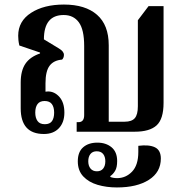

<svg xmlns="http://www.w3.org/2000/svg" viewBox="-20 -579 807 844"><path d="M173 10Q71 10 71 -103V-216Q71 -268 91.5 -298.5Q112 -329 156 -344V-348L65 -379Q62 -392 61 -402.5Q60 -413 60 -422Q60 -486 116.5 -522.5Q173 -559 261 -559Q355 -559 406.5 -514Q458 -469 458 -380V-44H528Q559 -44 572.5 -59.5Q586 -75 586 -112V-490L633 -552H699V-127Q699 -56 668.5 -28Q638 0 572 0H317V-42H325Q350 -42 350 -73V-377Q350 -449 326.5 -481Q303 -513 260 -513Q173 -513 173 -406L239 -366Q261 -353 261 -338Q261 -325 253 -317Q216 -314 198 -290Q180 -266 180 -213V-176Q185 -177 191 -177Q220 -177 241.5 -152.5Q263 -128 263 -84Q263 -41 239 -15.5Q215 10 173 10ZM177 -33Q199 -33 208.5 -46.5Q218 -60 218 -84Q218 -108 208 -121.5Q198 -135 176 -135Q155 -135 145 -121.5Q135 -108 135 -84Q135 -61 145 -47Q155 -33 177 -33ZM494 245Q448 245 409 233.5Q370 222 346 196.5Q322 171 322 130Q322 89 345.5 68.5Q369 48 408 48Q446 48 470.5 68.5Q495 89 495 129Q495 157 486 172Q477 187 465 195V199Q478 204 495 204Q533 204 560.5 175.5Q588 147 588 89V62Q635 56 661 68.5Q687 81 687 118Q687 178 634.5 211.5Q582 245 494 245ZM406 174Q424 174 433.5 162Q443 150 443 130Q443 110 433.5 98Q424 86 405 86Q387 86 377.5 98Q368 110 368 130Q368 150 378 162Q388 174 406 174Z"/></svg>

Font: Noto Serif Thai Condensed SemiBold
Style: Regular
Weight: 600
Width: 3
Designer: Monotype Design Team
Foundry: Monotype Imaging Inc.
Version: Version 2.002; ttfautohint (v1.8.4.7-5d5b)